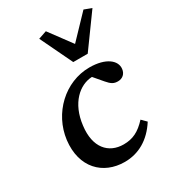

<svg xmlns="http://www.w3.org/2000/svg" viewBox="-194 -900 908 1012"><g transform="rotate(-30 260.5 -393.5)"><path d="M264 9C348 9 421 -32 474 -115L446 -143C401 -94 361 -74 305 -74C213 -74 152 -142 168 -267C183 -396 261 -463 337 -466L383 -412C406 -385 420 -377 445 -377C473 -377 493 -395 496 -423C502 -472 450 -516 350 -516C201 -516 75 -396 56 -244C37 -86 132 9 264 9ZM197 -779 291 -583H379L521 -779L476 -796L347 -661L247 -796Z"/></g></svg>

Font: TPK Tissa Web Medium
Style: Italic
Weight: 500
Italic angle: -7°
Designer: Jacques Le Bailly, Suppakit Chalermlarp | Katatrad Co.,Ltd.
Foundry: Jacques Le Bailly, Cadson Demak Co.,Ltd.
Version: Version 5.000;Glyphs 3.1.2 (3151)